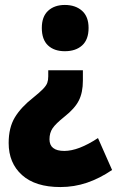

<svg xmlns="http://www.w3.org/2000/svg" viewBox="-20 -583 473 776"><path d="M315 -257Q315 -209 298.5 -176.5Q282 -144 240 -111Q205 -83 192.5 -64.5Q180 -46 180 -20Q180 27 240 27Q297 27 376 -25L433 104Q383 138 331.5 155.5Q280 173 224 173Q123 173 69 124.5Q15 76 15 -5Q15 -67 40 -108.5Q65 -150 115 -189Q141 -210 154 -223.5Q167 -237 171 -248Q175 -259 175 -274V-299H315ZM338 -470Q338 -423 312 -399.5Q286 -376 242 -376Q199 -376 174 -399.5Q149 -423 149 -470Q149 -516 174.5 -539.5Q200 -563 242 -563Q285 -563 311.5 -539.5Q338 -516 338 -470Z"/></svg>

Font: Noto Sans Lao Looped Condensed Black
Style: Regular
Weight: 900
Width: 3
Designer: Mark Frömberg, Ben Mitchell
Foundry: The Fontpad Ltd
Version: Version 1.002; ttfautohint (v1.8.4.7-5d5b)